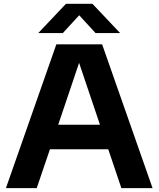

<svg xmlns="http://www.w3.org/2000/svg" viewBox="-20 -968 816 988"><path d="M10.5 0 270 -740H505.5L765 0H604.5L537 -200H237L169 0ZM279.5 -326H494.5L387 -644.5ZM177 -798 319.5 -948.5H455.5L598 -798H471.5L387.5 -889.5L303.5 -798Z"/></svg>

Font: Encode Sans Semi Expanded
Style: Bold
Weight: 700
Width: 6
Designer: Multiple Designers
Foundry: Impallari Type
Version: Version 3.000; ttfautohint (v1.8.3) -l 8 -r 50 -G 200 -x 14 